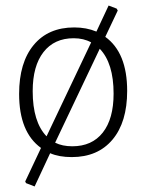

<svg xmlns="http://www.w3.org/2000/svg" viewBox="-20 -561 529 693"><path d="M248 -462Q292 -462 328 -447L372 -541L401 -530L405 -523L360 -428Q439 -371 439 -233Q439 -120 386 -57Q333 6 239 6Q193 6 161 -8L105 112L74 100L71 94L128 -27Q49 -84 49 -222Q49 -335 101.5 -398.5Q154 -462 248 -462ZM246 -423Q176 -423 137 -373Q98 -323 98 -232Q98 -121 148 -69L309 -408Q282 -423 246 -423ZM390 -223Q390 -333 340 -385L179 -46Q205 -33 241 -33Q312 -33 351 -82.5Q390 -132 390 -223Z"/></svg>

Font: Alegreya Sans SC Light
Style: Regular
Weight: 300
Designer: Juan Pablo del Peral
Foundry: Huerta Tipografica
Version: Version 2.007